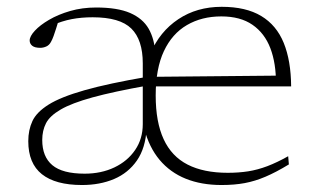

<svg xmlns="http://www.w3.org/2000/svg" viewBox="-20 -520 906 550"><path d="M245.5 -470.5Q213 -470.5 185.5 -465.2Q158 -460 128 -447L148.5 -463.5Q144.5 -450.5 140.8 -438.5Q137 -426.5 133.5 -416.8Q130 -407 126 -400Q121 -390.5 112.5 -386.8Q104 -383 95.5 -383Q79.5 -383 72.2 -389Q65 -395 65 -404Q65 -416 79.8 -432Q94.5 -448 120.5 -463.2Q146.5 -478.5 181 -488.5Q215.5 -498.5 255.5 -498.5Q316.5 -498.5 352.8 -482.8Q389 -467 405.8 -437.8Q422.5 -408.5 425 -367H411Q437.5 -429.5 490.8 -465Q544 -500.5 615 -500.5Q684.5 -500.5 728.2 -474.2Q772 -448 792.8 -397Q813.5 -346 814 -272.5H424L420 -300L793.5 -303.5L770.5 -279.5Q771 -338.5 754.5 -381.8Q738 -425 703.2 -449Q668.5 -473 614 -473Q558 -473 515.5 -448.2Q473 -423.5 449.5 -373.5Q426 -323.5 426 -246.5Q426 -170.5 448.8 -121.2Q471.5 -72 517.5 -48.5Q563.5 -25 632.5 -25Q663.5 -25 690.8 -29.2Q718 -33.5 745.8 -44Q773.5 -54.5 805.5 -72.5L807.5 -49Q770.5 -26.5 740.5 -13.8Q710.5 -1 681 4.5Q651.5 10 614.5 10Q557 10 512.2 -8Q467.5 -26 437.2 -62Q407 -98 393 -152H400Q397 -96 372.2 -60.2Q347.5 -24.5 306.8 -7.2Q266 10 215 10Q139 10 100 -21Q61 -52 61 -115.5Q61 -147.5 72.8 -173Q84.5 -198.5 119 -220.2Q153.5 -242 222 -261.5Q290.5 -281 404.5 -300.5L403 -275Q305 -257.5 245 -241Q185 -224.5 153.8 -206.2Q122.5 -188 111.8 -167Q101 -146 101 -119Q101 -71 130 -46.8Q159 -22.5 222.5 -22.5Q270 -22.5 307.8 -40.5Q345.5 -58.5 367.2 -90.5Q389 -122.5 389 -164.5V-338.5Q389 -406 356.2 -438.2Q323.5 -470.5 245.5 -470.5Z"/></svg>

Font: Newsreader 9pt ExtraLight
Style: Regular
Weight: 250
Designer: Hugues Gentile
Foundry: Production Type
Version: Version 1.003